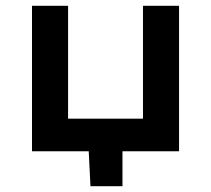

<svg xmlns="http://www.w3.org/2000/svg" viewBox="-20 -520 726 660"><path d="M90 0V-500H214V-112H471.5V-500H595.5V0H401V120H291L285 0Z"/></svg>

Font: Science Gothic
Style: Regular
Weight: 400
Designer: Thomas Phinney, Vassil Kateliev, Brandon Buerkle
Foundry: Font Detective LLC
Version: Version 1.018